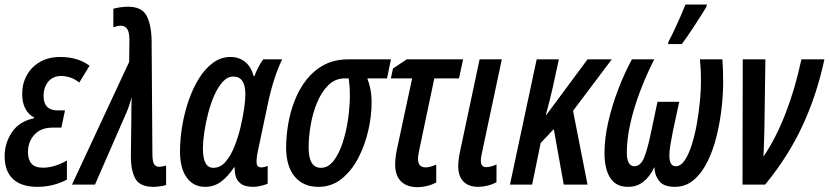

<svg xmlns="http://www.w3.org/2000/svg" viewBox="-20 -796 3575 828"><path d="M141.6 9.8Q71.8 9.8 35.9 -24.2Q0 -58.1 0 -121.6Q0 -179.2 31.7 -226.1Q63.5 -272.9 126 -285.6L127 -289.6Q103.5 -301.3 89.6 -326.9Q75.7 -352.5 75.7 -391.6Q75.7 -435.5 95.7 -471.7Q115.7 -507.8 152.6 -529.1Q189.5 -550.3 240.7 -550.3Q276.4 -550.3 307.9 -541.3Q339.4 -532.2 366.2 -512.7L321.8 -439.9Q304.7 -454.1 284.4 -461.2Q264.2 -468.3 244.1 -468.3Q208.5 -468.3 188.2 -444.1Q168 -419.9 168 -381.3Q168 -319.8 229.5 -319.8H260.3L244.6 -245.6H206.1Q156.2 -245.6 128.4 -215.1Q100.6 -184.6 100.6 -139.6Q100.6 -107.4 116 -90.1Q131.3 -72.8 166 -72.8Q213.9 -72.8 268.6 -104V-21.5Q239.7 -5.9 207 2Q174.3 9.8 141.6 9.8Z M642.1 9.8Q583.5 9.8 564 -25.1Q544.4 -60.1 544.4 -120.6L546.4 -289.1Q546.4 -311 546.6 -332.5Q546.9 -354 547.9 -376Q543 -359.9 537.4 -342.3Q531.7 -324.7 524.9 -309.6L389.6 0H290.5L537.1 -529.3L538.1 -625.5Q537.6 -658.2 528.3 -671.6Q519 -685.1 500 -685.1Q487.3 -685.1 468.8 -678.2V-758.3Q480 -761.7 497.8 -764.4Q515.6 -767.1 531.2 -767.1Q591.8 -767.1 612.1 -728.3Q632.3 -689.5 633.8 -623L637.2 -132.8Q637.2 -101.6 644 -89.1Q650.9 -76.7 666.5 -76.7Q679.7 -76.7 696.3 -82V2Q685.5 5.4 669.2 7.6Q652.8 9.8 642.1 9.8Z M864.7 9.8Q814 9.8 785.2 -30.3Q756.3 -70.3 756.3 -143.1Q756.3 -196.3 765.9 -253.2Q775.4 -310.1 793.7 -363Q812 -416 838.4 -458.3Q864.7 -500.5 898.9 -525.4Q933.1 -550.3 974.1 -550.3Q1010.7 -550.3 1037.1 -529.1Q1063.5 -507.8 1073.7 -467.8H1077.1Q1094.7 -513.2 1115.2 -540H1196.8Q1159.2 -462.9 1134.3 -344.7L1094.7 -156.7Q1090.8 -140.6 1088.6 -125.5Q1086.4 -110.4 1086.4 -99.1Q1086.4 -84.5 1091.8 -79.3Q1097.2 -74.2 1107.4 -74.2Q1120.6 -74.2 1134.3 -81.1V-3.9Q1121.1 2 1103.3 5.9Q1085.4 9.8 1073.2 9.8Q1036.1 9.8 1018.6 -3.9Q1001 -17.6 996.1 -37.1Q991.2 -56.6 992.2 -74.2H989.3Q962.4 -33.7 932.6 -12Q902.8 9.8 864.7 9.8ZM899.9 -72.3Q930.7 -72.3 953.4 -99.1Q976.1 -126 991.7 -166Q1007.3 -206.1 1016.6 -244.6Q1038.1 -336.9 1038.1 -389.6Q1038.1 -465.8 986.3 -465.8Q960.9 -465.8 940.2 -442.9Q919.4 -419.9 903.6 -383.5Q887.7 -347.2 877 -304.9Q866.2 -262.7 860.6 -223.1Q855 -183.6 855 -155.8Q855 -72.3 899.9 -72.3Z M1353 9.8Q1287.6 9.8 1250.7 -34.7Q1213.9 -79.1 1213.9 -159.7Q1213.9 -208.5 1222.9 -261.5Q1231.9 -314.5 1251.5 -364Q1271 -413.6 1302.5 -453.4Q1334 -493.2 1378.4 -516.6Q1422.9 -540 1481.9 -540H1666L1648.9 -458H1564Q1572.3 -437 1577.4 -411.6Q1582.5 -386.2 1582.5 -353.5Q1582.5 -295.9 1568.1 -232.7Q1553.7 -169.4 1524.9 -114.3Q1496.1 -59.1 1453.1 -24.7Q1410.2 9.8 1353 9.8ZM1363.8 -72.3Q1395.5 -72.3 1418.9 -102.8Q1442.4 -133.3 1458 -181.4Q1473.6 -229.5 1481.2 -283.4Q1488.8 -337.4 1488.8 -384.3Q1488.8 -406.7 1487.3 -425.3Q1485.8 -443.8 1483.9 -458H1467.3Q1425.8 -458 1396.2 -429Q1366.7 -399.9 1347.7 -354.2Q1328.6 -308.6 1319.8 -256.8Q1311 -205.1 1311 -159.7Q1311 -72.3 1363.8 -72.3Z M1780.8 11.2Q1734.9 11.2 1709.5 -13.7Q1684.1 -38.6 1684.1 -86.4Q1684.1 -121.1 1695.3 -168.5L1757.3 -458H1665.5L1674.8 -500.5L1733.9 -540H1977.1L1959.5 -458H1853L1789.6 -156.7Q1786.6 -143.1 1784.7 -131.8Q1782.7 -120.6 1782.7 -109.9Q1782.7 -74.2 1815.9 -74.2Q1826.2 -74.2 1838.4 -77.9Q1850.6 -81.5 1861.3 -85.9V-9.3Q1842.8 1 1821.3 6.1Q1799.8 11.2 1780.8 11.2Z M2043 9.8Q2000.5 9.8 1978.3 -13.4Q1956.1 -36.6 1956.1 -79.1Q1956.1 -107.9 1965.3 -149.4L2048.3 -540H2144L2059.1 -140.1Q2056.6 -129.4 2055.2 -120.4Q2053.7 -111.3 2053.7 -103Q2053.7 -75.2 2077.1 -75.2Q2086.9 -75.2 2098.4 -78.4Q2109.9 -81.5 2121.1 -86.9V-10.3Q2103 -0.5 2082.3 4.6Q2061.5 9.8 2043 9.8Z M2179.2 0 2294.4 -540H2390.1L2361.8 -410.2Q2356 -386.2 2349.4 -359.1Q2342.8 -332 2334 -300.8H2336.4L2513.7 -540H2618.2L2451.2 -317.9L2513.7 0H2411.1L2368.2 -239.3L2311.5 -179.2L2274.9 0Z M2688.5 9.8Q2636.7 9.8 2611.8 -28.6Q2586.9 -66.9 2586.9 -136.7Q2586.9 -198.2 2602.8 -268.6Q2618.7 -338.9 2645.5 -409.2Q2672.4 -479.5 2705.1 -540H2801.3Q2767.6 -473.6 2740.7 -402.8Q2713.9 -332 2698.5 -264.2Q2683.1 -196.3 2683.1 -137.7Q2683.1 -107.4 2691.9 -93.3Q2700.7 -79.1 2714.8 -79.1Q2742.2 -79.1 2757.3 -115.2Q2772.5 -151.4 2788.6 -230L2815.4 -356.9H2909.2L2881.8 -230Q2874.5 -193.4 2870.6 -168.5Q2866.7 -143.6 2866.7 -125Q2866.7 -79.1 2894 -79.1Q2916 -79.1 2933.3 -105.2Q2950.7 -131.3 2963.9 -173.6Q2977.1 -215.8 2985.6 -264.9Q2994.1 -314 2998.5 -360.6Q3002.9 -407.2 3002.9 -441.9Q3002.9 -472.7 3001.7 -496.6Q3000.5 -520.5 2998.5 -540H3095.2Q3096.7 -522 3097.7 -497.8Q3098.6 -473.6 3098.6 -440.9Q3098.6 -389.6 3091.8 -329.1Q3085 -268.6 3070.3 -208.7Q3055.7 -148.9 3031.2 -99.4Q3006.8 -49.8 2971.9 -20Q2937 9.8 2890.1 9.8Q2841.8 9.8 2822.3 -16.1Q2802.7 -42 2802.2 -75.7Q2782.7 -34.2 2754.6 -12.2Q2726.6 9.8 2688.5 9.8ZM2860.8 -606 2863.8 -618.2Q2873.5 -635.7 2887.9 -666.3Q2902.3 -696.8 2915.8 -727.8Q2929.2 -758.8 2936 -776.4H3028.3L3026.4 -766.6Q3018.6 -753.4 3004.9 -731.7Q2991.2 -710 2975.3 -685.8Q2959.5 -661.6 2944.8 -640.1Q2930.2 -618.7 2920.4 -606Z M3182.1 0 3183.1 -540H3280.8L3276.4 -239.3Q3275.4 -209 3274.7 -178.5Q3273.9 -147.9 3272.5 -120.6Q3326.2 -200.2 3367.7 -306.9Q3409.2 -413.6 3436 -540H3535.2Q3502.9 -388.2 3441.4 -255.1Q3379.9 -122.1 3279.8 0Z"/></svg>

Font: Open Sans Condensed SemiBold
Style: Italic
Weight: 600
Width: 3
Italic angle: -12°
Designer: Monotype Design Team
Foundry: Monotype Imaging Inc.
Version: Version 3.000; ttfautohint (v1.8.4)